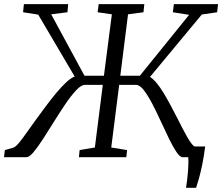

<svg xmlns="http://www.w3.org/2000/svg" viewBox="-56 -763 1079 932"><path d="M847 148.5Q850 130.5 852.5 110Q855 89.5 856.5 69Q858 48.5 858.5 30.8Q859 13 857.5 0L795 -52H940Q933.5 -1.5 925.5 37Q917.5 75.5 909.8 103Q902 130.5 896 148.5ZM-36.5 0 -32.5 -34.5 9.5 -46.5Q19.5 -50 34.8 -68Q50 -86 70 -114.5Q90 -143 114 -176Q138.5 -209.5 164.2 -244.2Q190 -279 215.2 -309.5Q240.5 -340 263.8 -362Q287 -384 306.5 -391.5L129.5 -692L56 -703.5L60 -743H275L271.5 -703.5L192.5 -693.5L354 -395.5H448.5L487 -693.5L418 -703.5L423 -743H644.5L640.5 -703.5L565.5 -693.5L528 -395.5H623L862 -691L783 -703.5L788 -743H1002.5L998 -703.5L923.5 -692.5L672 -389.5Q688 -380 705 -359.2Q722 -338.5 739 -310.2Q756 -282 772.8 -250.5Q789.5 -219 805.5 -188Q818.5 -162 830.8 -138.2Q843 -114.5 854 -95.8Q865 -77 874.2 -65.2Q883.5 -53.5 890.5 -51L933.5 -39.5L929.5 0H830.5Q817.5 0 800.5 -25.2Q783.5 -50.5 764 -90.5Q744.5 -130.5 724 -175.5Q703.5 -220.5 682.5 -260.5Q661.5 -300.5 641.8 -325.8Q622 -351 604.5 -351H522.5L484 -47L561 -34.5L557 0H327L330.5 -34.5L404.5 -47L443 -351H356Q338.5 -351 314.5 -325.8Q290.5 -300.5 263.2 -260.5Q236 -220.5 208 -175.5Q180 -130.5 154.2 -90.5Q128.5 -50.5 107.5 -25.2Q86.5 0 73 0Z"/></svg>

Font: Merriweather 24pt Light
Style: Italic
Weight: 300
Italic angle: -7.8°
Version: Version 2.101